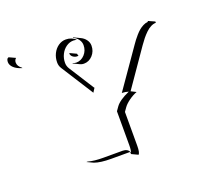

<svg xmlns="http://www.w3.org/2000/svg" viewBox="-107 -681 887 842"><g transform="rotate(-20 336.0 -259.5)"><path d="M2.9 -540Q2.9 -548.8 7.6 -555.2L13.2 -558.3L43.2 -544.4Q34.7 -537.1 34.7 -525.6Q34.7 -508.3 53.2 -495.1L53.7 -492.9Q30 -499.8 16.5 -512.2Q2.9 -524.7 2.9 -540ZM176.8 -9.8H182.9Q210.2 -2 253.9 -2H343.3Q354.2 -2 363 2.9Q371.8 7.8 374.5 18.8Q378.9 8.8 378.9 -14.6V-173.1L391.4 -190.9Q408.2 -214.8 457 -236.3Q441.4 -241 429.9 -241H426.3L552 -421.6Q559.1 -431.6 564.5 -439Q569.8 -446.3 579.7 -457.5Q589.6 -468.8 598.3 -476Q606.9 -483.2 618 -488.9Q629.2 -494.6 639.6 -495.1L641.6 -499L671.9 -485.4V-479.5Q660.4 -479.5 648.3 -473.4Q636.2 -467.3 624.6 -456.1Q613 -444.8 603.5 -433.1Q594 -421.4 583.7 -406.5L465.1 -235.1L488.8 -223.1Q470 -216.1 451.3 -202.6Q432.6 -189.2 423.1 -175.8L410.9 -158.4V-0.7Q410.9 30.3 403.1 38.6L373 24.4Q373 18.8 370.8 14.2H283.9Q234.6 14.2 206.8 4.2ZM205.6 -464.1Q205.6 -485.8 214.8 -504.6Q224.1 -523.4 240.2 -534.7Q256.3 -545.9 275.4 -545.9Q289.1 -545.9 301 -541.1Q313 -536.4 321.3 -528.1L317.6 -528.8Q311.5 -529.8 305.4 -530Q287.1 -530 271.5 -519Q255.9 -508.1 246.7 -489.7Q237.5 -471.4 237.5 -450.2Q237.5 -435.3 245.6 -422.4L320.1 -305.2L321.8 -304.2L309.6 -284.9L213.9 -435.3Q205.3 -448.7 205.6 -464.1ZM268.1 -436.3 268.3 -438.2Q275.9 -434.8 284.4 -434.6Q307.6 -434.6 324.1 -452.6Q340.6 -470.7 340.6 -496.1Q340.6 -510.5 331.7 -522.7Q322.8 -534.9 307.9 -541.7L308.6 -543.7L338.6 -529.5Q354 -522.5 363.3 -509.8Q372.6 -497.1 372.6 -482.2Q372.6 -455.8 355.6 -437.3Q338.6 -418.7 314.5 -418.7Q305.7 -418.7 298.1 -422.1ZM269 -481.9 271 -484.1 301 -470Q301 -465.6 303 -461.4L304.4 -459.7Q301 -459 297.4 -459.2Q287.8 -459.2 279.1 -465.3Q270.3 -471.4 269 -481.9Z"/></g></svg>

Font: AgreloyOut1
Style: Medium
Weight: 400
Designer: gluk
Foundry: gluk
Version: Version 0.27